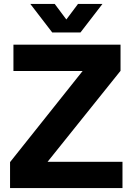

<svg xmlns="http://www.w3.org/2000/svg" viewBox="-20 -956 675 976"><path d="M31.1 0V-131.9L400 -595.1H48.3V-729H592.7V-596L221.7 -133.4H602.6V0ZM245.6 -790.9 134 -936.1H258L317.3 -857L376.6 -936.1H500.9L389 -790.9Z"/></svg>

Font: Mona Sans ExtraLight
Style: Regular
Weight: 200
Designer: Deni Anggara
Foundry: GitHub
Version: Version 2.000